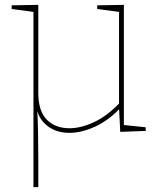

<svg xmlns="http://www.w3.org/2000/svg" viewBox="-20 -542 688 792"><path d="M124 -154 133 -99Q136 -50 137 5Q138 60 138 117.5Q138 175 138 230H118V-501L125 -492L28 -505V-520L138 -522V-159Q138 -84 173 -48.5Q208 -13 267 -13Q314 -13 368.5 -38.5Q423 -64 475 -119L471 -108V-501L478 -492L381 -505V-520L491 -522V-23L484 -27L581 -17V-2L476 2L471 -98L475 -95Q425 -43 370 -18.5Q315 6 266 6Q203 6 163.5 -33Q124 -72 124 -154Z"/></svg>

Font: Bitter Thin
Style: Regular
Weight: 100
Designer: Sol Matas, and Bitter project Authors
Foundry: Sol Matas
Version: Version 2.002